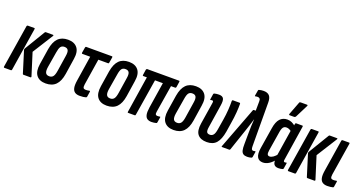

<svg xmlns="http://www.w3.org/2000/svg" viewBox="-37 -1338 3735 1974"><g transform="rotate(20 1830.0 -351.0)"><path d="M227 0Q221 0 219 -6L146 -241Q143 -251 149 -260L284 -484Q288 -490 294 -490H372Q383 -490 376 -478L235 -254L311 -12Q314 0 303 0ZM19 0Q10 0 11 -10L86 -480Q88 -490 97 -490H168Q176 -490 174 -480L100 -10Q99 0 90 0Z M471 6Q402 6 369 -36.5Q336 -79 349 -162L376 -334Q390 -417 429 -456.5Q468 -496 537 -496Q606 -496 639.5 -453.5Q673 -411 659 -328L633 -157Q620 -74 580.5 -34Q541 6 471 6ZM481 -76Q508 -76 522.5 -94.5Q537 -113 544 -159L570 -328Q578 -374 567.5 -394Q557 -414 527 -414Q499 -414 485.5 -395.5Q472 -377 465 -330L437 -162Q430 -117 440.5 -96.5Q451 -76 481 -76Z M844 6Q811 6 791 -7.5Q771 -21 764.5 -51Q758 -81 766 -132L809 -409H724Q715 -409 716 -419L726 -479Q728 -490 736 -490H1017Q1026 -490 1024 -479L1014 -419Q1013 -409 1005 -409H898L853 -122Q849 -93 856 -83Q863 -73 882 -73Q892 -73 903.5 -74.5Q915 -76 922 -78Q930 -79 929 -70L920 -12Q918 -4 911 -2Q899 2 882 4Q865 6 844 6Z M1138 6Q1069 6 1036 -36.5Q1003 -79 1016 -162L1043 -334Q1057 -417 1096 -456.5Q1135 -496 1204 -496Q1273 -496 1306.5 -453.5Q1340 -411 1326 -328L1300 -157Q1287 -74 1247.5 -34Q1208 6 1138 6ZM1148 -76Q1175 -76 1189.5 -94.5Q1204 -113 1211 -159L1237 -328Q1245 -374 1234.5 -394Q1224 -414 1194 -414Q1166 -414 1152.5 -395.5Q1139 -377 1132 -330L1104 -162Q1097 -117 1107.5 -96.5Q1118 -76 1148 -76Z M1629 6Q1602 6 1583.5 -5.5Q1565 -17 1558.5 -46Q1552 -75 1560 -128L1604 -409H1518L1454 -10Q1453 0 1444 0H1373Q1365 0 1367 -10L1429 -409H1390Q1381 -409 1383 -419L1392 -479Q1395 -490 1403 -490H1752Q1760 -490 1758 -479L1749 -419Q1747 -409 1739 -409H1693L1645 -114Q1641 -90 1646.5 -81.5Q1652 -73 1665 -73Q1673 -73 1678.5 -73.5Q1684 -74 1690 -75Q1700 -78 1698 -68L1689 -12Q1688 -2 1681 -1Q1670 2 1656.5 4Q1643 6 1629 6Z M1870 6Q1801 6 1768 -36.5Q1735 -79 1748 -162L1775 -334Q1789 -417 1828 -456.5Q1867 -496 1936 -496Q2005 -496 2038.5 -453.5Q2072 -411 2058 -328L2032 -157Q2019 -74 1979.5 -34Q1940 6 1870 6ZM1880 -76Q1907 -76 1921.5 -94.5Q1936 -113 1943 -159L1969 -328Q1977 -374 1966.5 -394Q1956 -414 1926 -414Q1898 -414 1884.5 -395.5Q1871 -377 1864 -330L1836 -162Q1829 -117 1839.5 -96.5Q1850 -76 1880 -76Z M2233 6Q2165 6 2133.5 -32.5Q2102 -71 2115 -154L2152 -388Q2155 -404 2152.5 -410.5Q2150 -417 2140 -417Q2136 -417 2132 -416Q2128 -415 2123 -414Q2117 -413 2119 -420L2128 -479Q2129 -488 2138 -490Q2149 -493 2162 -494.5Q2175 -496 2188 -496Q2225 -496 2237.5 -474Q2250 -452 2241 -396L2203 -150Q2196 -109 2204 -92.5Q2212 -76 2238 -76Q2262 -76 2276.5 -94Q2291 -112 2298 -158L2316 -268Q2326 -328 2329.5 -384Q2333 -440 2332 -479Q2333 -490 2342 -490H2415Q2422 -490 2422 -481Q2423 -442 2418.5 -384.5Q2414 -327 2404 -268L2388 -165Q2373 -76 2337 -35Q2301 6 2233 6Z M2675 6Q2649 6 2633 -4.5Q2617 -15 2611 -40Q2605 -65 2606 -110L2607 -236Q2607 -274 2608.5 -307Q2610 -340 2613 -379H2612Q2600 -340 2590 -307.5Q2580 -275 2567 -238L2489 -8Q2486 0 2480 0H2401Q2391 0 2397 -12L2568 -462Q2571 -470 2578 -470H2598L2599 -570Q2600 -592 2592 -601Q2584 -610 2570 -610Q2563 -610 2557 -609.5Q2551 -609 2544 -607Q2536 -605 2538 -614L2548 -673Q2549 -681 2556 -682Q2579 -689 2606 -689Q2649 -689 2669.5 -666Q2690 -643 2690 -593L2692 -116Q2692 -93 2697 -83Q2702 -73 2714 -73Q2722 -73 2734 -76Q2738 -77 2739.5 -75Q2741 -73 2740 -69L2731 -12Q2729 -3 2722 -1Q2710 3 2698.5 4.5Q2687 6 2675 6Z M2847 6Q2803 6 2785 -27Q2767 -60 2778 -128L2815 -358Q2826 -429 2856.5 -462.5Q2887 -496 2937 -496Q2962 -496 2985.5 -485.5Q3009 -475 3029 -456L3015 -389Q3000 -403 2985 -409.5Q2970 -416 2956 -416Q2941 -416 2930.5 -410Q2920 -404 2913 -389.5Q2906 -375 2902 -351L2867 -134Q2862 -103 2868 -89.5Q2874 -76 2892 -76Q2910 -76 2931 -90.5Q2952 -105 2972 -131L2976 -74Q2943 -33 2911.5 -13.5Q2880 6 2847 6ZM3017 6Q2948 6 2961 -79L2964 -97L2960 -104L3009 -417L3017 -442L3023 -479Q3025 -490 3033 -490H3101Q3109 -490 3107 -479L3049 -105Q3045 -87 3048 -80Q3051 -73 3060 -73Q3064 -73 3068.5 -74Q3073 -75 3076 -76Q3083 -77 3081 -69L3072 -11Q3071 -3 3062 0Q3052 3 3040 4.5Q3028 6 3017 6ZM2940 -545Q2935 -545 2934 -549Q2933 -553 2935 -558L2988 -697Q2990 -704 2994 -706Q2998 -708 3004 -708H3073Q3078 -708 3079.5 -704Q3081 -700 3078 -695L3008 -556Q3002 -545 2991 -545Z M3334 0Q3328 0 3326 -6L3253 -241Q3250 -251 3256 -260L3391 -484Q3395 -490 3401 -490H3479Q3490 -490 3483 -478L3342 -254L3418 -12Q3421 0 3410 0ZM3126 0Q3117 0 3118 -10L3193 -480Q3195 -490 3204 -490H3275Q3283 -490 3281 -480L3207 -10Q3206 0 3197 0Z M3553 6Q3521 6 3500.5 -7.5Q3480 -21 3473.5 -51Q3467 -81 3475 -131L3530 -480Q3532 -490 3540 -490H3612Q3621 -490 3619 -480L3562 -123Q3558 -93 3565 -83Q3572 -73 3590 -73Q3599 -73 3608 -74Q3617 -75 3625 -77Q3632 -78 3631 -69L3622 -12Q3621 -3 3614 -1Q3602 2 3587 4Q3572 6 3553 6Z"/></g></svg>

Font: Sofia Sans Extra Condensed SemiBold
Style: Italic
Weight: 600
Italic angle: -9°
Designer: Botio Nikoltchev, Ani Petrova
Foundry: lettersoup
Version: Version 4.101